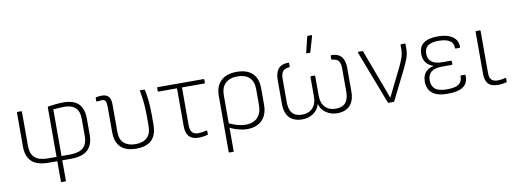

<svg xmlns="http://www.w3.org/2000/svg" viewBox="-67 -1089 4483 1668"><g transform="rotate(-10 2175.0 -255.0)"><path d="M365 185Q359 185 359 179V0H283Q182 0 134.5 -44.5Q87 -89 87 -177V-476Q87 -482 93 -482H125Q131 -482 131 -476V-174Q131 -105 168.5 -71.5Q206 -38 283 -38H359V-476Q359 -482 366 -482Q399 -487 434 -490.5Q469 -494 501 -494Q560 -494 599 -474.5Q638 -455 657 -416.5Q676 -378 676 -321V-177Q676 -89 628.5 -44.5Q581 0 478 0H403V179Q403 185 398 185ZM403 -38H478Q558 -38 595 -71.5Q632 -105 632 -174V-326Q632 -390 599.5 -422.5Q567 -455 501 -455Q473 -455 448.5 -453Q424 -451 403 -449Z M1056 12Q994 12 953.5 -8Q913 -28 892.5 -67.5Q872 -107 872 -166V-385Q872 -423 864 -439Q856 -455 830 -455Q821 -455 810.5 -453Q800 -451 790 -451Q783 -450 783 -455V-483Q783 -486 784.5 -487Q786 -488 789 -489Q799 -491 813 -492.5Q827 -494 839 -494Q877 -494 897 -472.5Q917 -451 917 -400V-161Q917 -93 953.5 -60.5Q990 -28 1056 -28Q1121 -28 1157 -61.5Q1193 -95 1193 -165V-248Q1193 -317 1187 -374.5Q1181 -432 1172 -476Q1171 -482 1177 -482H1209Q1215 -482 1216 -476Q1225 -436 1231 -380Q1237 -324 1237 -259V-170Q1237 -108 1217 -68Q1197 -28 1156 -8Q1115 12 1056 12Z M1606 12Q1568 12 1543 -1Q1518 -14 1505.5 -42Q1493 -70 1493 -115V-443H1329Q1324 -443 1324 -449V-476Q1324 -482 1329 -482H1734Q1740 -482 1740 -476V-449Q1740 -443 1734 -443H1537V-112Q1537 -66 1554.5 -46.5Q1572 -27 1606 -27Q1627 -27 1646 -30.5Q1665 -34 1680 -37Q1687 -39 1687 -32L1688 -5Q1688 1 1682 2Q1669 5 1649.5 8.5Q1630 12 1606 12Z M1845 185Q1839 185 1839 179V-315Q1839 -400 1888 -447Q1937 -494 2027 -494Q2118 -494 2165.5 -448.5Q2213 -403 2213 -316V-172Q2213 -85 2166 -36.5Q2119 12 2034 12Q1997 12 1954 0.5Q1911 -11 1874 -32L1872 -71Q1911 -51 1950.5 -39.5Q1990 -28 2026 -28Q2095 -28 2132 -67Q2169 -106 2169 -176V-315Q2169 -384 2132 -419Q2095 -454 2027 -454Q1959 -454 1921 -418Q1883 -382 1883 -312V179Q1883 185 1877 185Z M2520 12Q2471 12 2436.5 -6.5Q2402 -25 2384.5 -61.5Q2367 -98 2367 -151V-359Q2367 -403 2379 -433Q2391 -463 2416.5 -478.5Q2442 -494 2484 -494Q2490 -494 2490 -488V-460Q2490 -454 2484 -454Q2443 -451 2427 -429Q2411 -407 2411 -365V-159Q2411 -93 2439.5 -61Q2468 -29 2525 -29Q2583 -29 2617.5 -65Q2652 -101 2652 -167V-339Q2652 -345 2658 -345H2688Q2694 -345 2694 -339V-167Q2694 -101 2728.5 -65Q2763 -29 2822 -29Q2879 -29 2907.5 -61Q2936 -93 2936 -159V-365Q2936 -407 2920.5 -429Q2905 -451 2863 -454Q2857 -454 2857 -460V-488Q2857 -494 2863 -494Q2904 -494 2930 -478.5Q2956 -463 2968 -433Q2980 -403 2980 -359V-151Q2980 -98 2962 -61.5Q2944 -25 2910.5 -6.5Q2877 12 2828 12Q2772 12 2729 -18Q2686 -48 2674 -96H2673Q2662 -50 2620 -19Q2578 12 2520 12ZM2656 -546Q2651 -546 2652 -553L2685 -689Q2687 -695 2692 -695H2724Q2730 -695 2728 -688L2688 -551Q2686 -546 2681 -546Z M3281 0Q3277 0 3275 -5L3095 -475Q3093 -482 3100 -482H3135Q3140 -482 3141 -477L3261 -156Q3272 -127 3282.5 -98.5Q3293 -70 3303 -41H3304Q3319 -71 3333 -100Q3347 -129 3362 -159L3427 -290Q3444 -325 3457.5 -361.5Q3471 -398 3471 -440V-477Q3471 -482 3477 -482H3509Q3515 -482 3515 -476V-441Q3515 -394 3500.5 -354Q3486 -314 3465 -271L3332 -4Q3330 0 3324 0Z M3801 12Q3711 12 3667 -23.5Q3623 -59 3623 -128Q3623 -176 3648.5 -207Q3674 -238 3722 -247V-248Q3682 -260 3658 -290.5Q3634 -321 3634 -368Q3634 -432 3676.5 -463Q3719 -494 3803 -494Q3886 -494 3932 -461Q3978 -428 3977 -372Q3976 -363 3970 -363H3937Q3932 -363 3932 -371Q3932 -414 3898 -434.5Q3864 -455 3802 -455Q3740 -455 3708.5 -433Q3677 -411 3677 -363Q3677 -315 3709 -290.5Q3741 -266 3801 -266H3879Q3885 -266 3885 -260V-235Q3885 -229 3879 -229H3793Q3730 -229 3698.5 -204Q3667 -179 3667 -129Q3667 -78 3699 -52.5Q3731 -27 3803 -27Q3874 -27 3905.5 -48.5Q3937 -70 3937 -117Q3937 -125 3943 -125H3975Q3981 -125 3982 -116Q3984 -53 3941 -20.5Q3898 12 3801 12Z M4246 12Q4207 12 4182 -0.5Q4157 -13 4145 -39.5Q4133 -66 4133 -108V-476Q4133 -482 4139 -482H4171Q4177 -482 4177 -476V-107Q4177 -63 4195 -45Q4213 -27 4247 -27Q4267 -27 4284.5 -29.5Q4302 -32 4317 -37Q4324 -38 4324 -31V-4Q4324 1 4319 3Q4306 6 4286 9Q4266 12 4246 12Z"/></g></svg>

Font: Sofia Sans ExtraLight
Style: Regular
Weight: 250
Version: Version 4.100-B